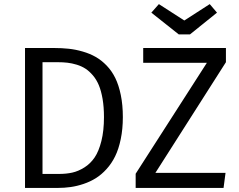

<svg xmlns="http://www.w3.org/2000/svg" viewBox="-20 -924 1177 944"><path d="M1011.2 -903.8 1046.9 -861.8 914.1 -754.9H858.9L724.1 -861.8L761.2 -903.8L886.2 -823.2ZM245.1 -688Q284.2 -688 318.1 -684.3Q352.1 -680.7 387.2 -670.4Q422.4 -660.2 450.7 -644Q479 -627.9 504.4 -601.6Q529.8 -575.2 546.9 -540.3Q564 -505.4 574 -456.5Q584 -407.7 584 -348.1Q584 -289.6 573.7 -240.2Q563.5 -190.9 546.1 -155.5Q528.8 -120.1 503.9 -92.8Q479 -65.4 451.4 -48.1Q423.8 -30.8 391.1 -19.8Q358.4 -8.8 327.4 -4.4Q296.4 0 263.2 0H103V-688ZM1090.8 -688V-618.2L744.1 -74.2H1088.9L1079.1 0H647V-69.8L997.1 -615.2H684.1V-688ZM263.2 -618.2H189V-68.8H270Q305.7 -68.8 335.4 -75.4Q365.2 -82 395 -100.8Q424.8 -119.6 445.3 -149.9Q465.8 -180.2 478.5 -230.7Q491.2 -281.2 491.2 -348.1Q491.2 -397.5 484.4 -437.5Q477.5 -477.5 465.8 -505.4Q454.1 -533.2 436.5 -553.7Q418.9 -574.2 400.1 -586.4Q381.3 -598.6 357.2 -606Q333 -613.3 311.3 -615.7Q289.6 -618.2 263.2 -618.2Z"/></svg>

Font: Fira Sans Book
Style: Regular
Weight: 350
Designer: Carrois Corporate & Edenspiekermann AG
Foundry: Carrois Corporate GbR & Edenspiekermann AG
Version: Version 4.203;PS 004.203;hotconv 1.0.88;makeotf.lib2.5.64775